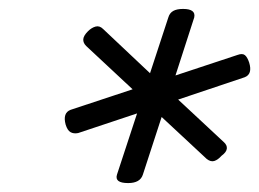

<svg xmlns="http://www.w3.org/2000/svg" viewBox="-20 -914 580 430"><path d="M267 -504Q236 -504 242 -523L287 -660L155 -616Q145 -614 138 -618Q131 -622 127 -635Q120 -661 138 -668L277 -714L173 -811Q166 -818 166.5 -826Q167 -834 177 -844Q185 -852 194 -854.5Q203 -857 211 -849L316 -750L357 -875Q360 -885 368 -889.5Q376 -894 390 -894Q419 -894 415 -875L373 -745L512 -791Q523 -795 528.5 -790.5Q534 -786 538 -774Q546 -748 528 -741L379 -691L481 -596Q489 -589 488 -581Q487 -573 476 -565Q468 -556 460 -553.5Q452 -551 443 -558L342 -652L300 -523Q294 -504 267 -504Z"/></svg>

Font: Playwrite DK Loopet
Style: Regular
Weight: 400
Designer: Veronika Burian, José Scaglione
Foundry: TypeTogether
Version: Version 1.002